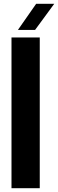

<svg xmlns="http://www.w3.org/2000/svg" viewBox="-20 -999 308 1019"><path d="M41 0V-800H191V0ZM75 -840 172 -979H268L166 -840Z"/></svg>

Font: Big Shoulders Display Thin Black
Style: Regular
Weight: 900
Version: Version 2.002